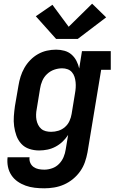

<svg xmlns="http://www.w3.org/2000/svg" viewBox="-20 -807 640 1040"><path d="M220 213Q194 213 168 210Q142 207 118.5 198.5Q95 190 75 176Q55 162 41.5 141.5Q28 121 23 96Q18 71 21 45H140Q138 61 144 75Q150 89 162 97.5Q174 106 189 109Q204 112 220 112Q241 112 262.5 104.5Q284 97 300 80.5Q316 64 324.5 43.5Q333 23 336 2L349 -76Q336 -56 318.5 -39.5Q301 -23 280 -12Q259 -1 236.5 3.5Q214 8 192 8Q164 8 138.5 -0.5Q113 -9 95.5 -28Q78 -47 69 -72Q60 -97 56.5 -123.5Q53 -150 55 -177.5Q57 -205 61 -233L80 -343Q84 -368 91.5 -392Q99 -416 112 -439Q125 -462 144 -481.5Q163 -501 186 -514Q209 -527 234 -532.5Q259 -538 284 -538Q307 -538 329 -532Q351 -526 367.5 -511.5Q384 -497 394 -477.5Q404 -458 409 -436L424 -530H580V-429H528L454 18Q449 45 440 71Q431 97 414.5 120.5Q398 144 375.5 162.5Q353 181 327 192.5Q301 204 273.5 208.5Q246 213 220 213ZM257 -93Q277 -93 296.5 -99Q316 -105 332 -119Q348 -133 356.5 -152Q365 -171 368 -190L386 -300Q389 -316 390 -331.5Q391 -347 389.5 -362Q388 -377 383.5 -391Q379 -405 369.5 -416Q360 -427 346 -432Q332 -437 317 -437Q295 -437 273.5 -429.5Q252 -422 235 -406Q218 -390 209 -369Q200 -348 197 -327L179 -217Q176 -202 175.5 -187Q175 -172 177.5 -158Q180 -144 186.5 -131Q193 -118 203.5 -109Q214 -100 228 -96.5Q242 -93 257 -93ZM401 -596H284L174 -719L264 -781L352 -662L479 -787L555 -713Z"/></svg>

Font: Iosevka Slab Extended Oblique
Style: Bold
Weight: 700
Width: 7
Italic angle: -9°
Monospace: yes
Designer: Belleve Invis
Foundry: Belleve Invis
Version: Version 11.1.1; ttfautohint (v1.8.3)